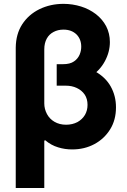

<svg xmlns="http://www.w3.org/2000/svg" viewBox="-20 -757 649 982"><path d="M270 -318.8V-420.4H338.9Q414.6 -420.4 466.8 -391.6Q520 -361.8 546.4 -314.5Q573.2 -266.6 573.2 -208Q573.2 -143.6 543.5 -95.7Q513.2 -46.9 462.9 -20Q412.1 7.3 349.1 7.3Q311.5 7.3 277.3 -3.4Q241.2 -14.2 211.4 -39.6L206.5 -37.6V-228Q206.5 -199.7 220.2 -173.8Q233.4 -148.9 258.3 -134.3Q284.2 -119.1 317.9 -119.1Q350.6 -119.1 376.5 -132.8Q400.9 -146.5 414.6 -169.4Q427.7 -192.4 427.7 -220.7Q427.7 -251.5 413.1 -273.4Q397.9 -295.4 372.6 -307.1Q347.7 -318.8 316.9 -318.8ZM304.7 -737.3Q351.1 -737.3 395 -723.6Q436 -710.9 470.7 -684.6Q503.9 -658.7 522.9 -623Q542 -585.9 542 -542Q542 -491.2 516.1 -443.4Q490.7 -396 441.9 -364.3Q394 -333 324.2 -333H270V-428.7H302.2Q338.4 -428.7 358.4 -442.9Q377.9 -456.1 387.2 -477.5Q395.5 -497.1 395.5 -518.1Q395.5 -556.6 371.1 -581.1Q345.7 -605.5 304.7 -605.5Q276.4 -605.5 254.4 -593.8Q231.4 -582 219.2 -559.6Q206.5 -536.6 206.5 -504.4V204.6H60.5V-513.7Q61.5 -583 93.3 -632.3Q126 -682.6 181.6 -710Q237.8 -737.3 304.7 -737.3Z"/></svg>

Font: My Font
Style: Bold
Weight: 500
Designer: Rasmus Andersson
Foundry: rsms
Version: Version 0.001